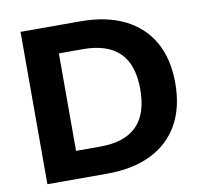

<svg xmlns="http://www.w3.org/2000/svg" viewBox="-79 -790 931 875"><g transform="rotate(-10 387.0 -352.5)"><path d="M71 0V-705H347Q467 -705 551.5 -663.5Q636 -622 680.5 -543.5Q725 -465 725 -353Q725 -241 680.5 -162Q636 -83 551.5 -41.5Q467 0 347 0ZM226 -127H338Q451 -127 507 -183Q563 -239 563 -353Q563 -467 506.5 -522.5Q450 -578 338 -578H226Z"/></g></svg>

Font: Nunito Sans 12pt ExtraLight 12pt ExtraBold
Style: Regular
Weight: 800
Version: Version 3.101;gftools[0.9.27]